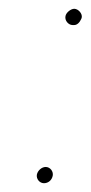

<svg xmlns="http://www.w3.org/2000/svg" viewBox="-20 -463 206 437"><path d="M64 -66C62 -56 70 -46 80 -46C90 -46 98 -53 100 -63C102 -73 94 -83 84 -83C75 -83 66 -75 64 -66ZM129 -426C127 -416 136 -406 145 -406H149C155 -406 161 -411 165 -420L166 -423C168 -432 158 -443 149 -443C141 -443 130 -434 129 -426Z"/></svg>

Font: Scribbler
Style: HLIta
Weight: 100
Designer: Mew Too
Foundry: Cannot Into Space Fonts
Version: Version 1.001